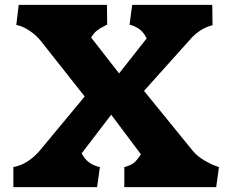

<svg xmlns="http://www.w3.org/2000/svg" viewBox="-20 -770 956 790"><path d="M413.5 -665Q392 -654.5 378.8 -644Q365.5 -633.5 355 -615.5L470 -468L583.5 -612Q568.5 -643.5 541.5 -657.5Q535 -661 528 -664Q521 -667 513 -668.5L524 -750H853.5L854.5 -666Q832.5 -661 813 -649.8Q793.5 -638.5 775.5 -621.5L768 -614L572.5 -396L773.5 -149Q792 -127 821.2 -109.8Q850.5 -92.5 876.5 -84Q879 -83.5 881 -82.5L869.5 0H491.5V-82.5Q518 -89 532 -101Q546 -113 559.5 -135.5L437.5 -298L316 -139Q328 -115.5 346.5 -101.8Q365 -88 391 -82.5L379.5 0H35V-82.5Q66.5 -88.5 93.5 -106Q120.5 -123.5 142.5 -149L328.5 -373L147.5 -602Q128.5 -626 100.2 -644.5Q72 -663 47 -667.5L57 -750H420L421 -668.5Z"/></svg>

Font: TMT Limkin
Style: Regular
Weight: 400
Designer: Gabriel Drozdov
Version: Version 1.000;Glyphs 3.1.2 (3151)